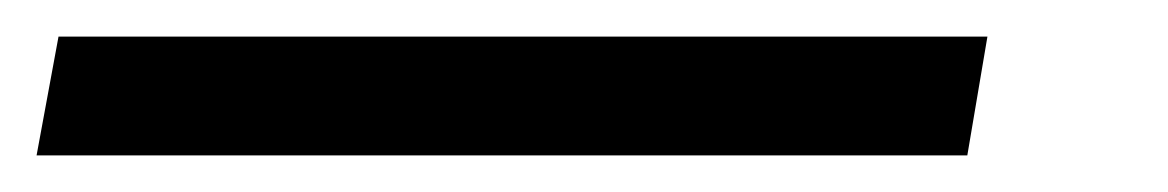

<svg xmlns="http://www.w3.org/2000/svg" viewBox="-27 15 639 105"><path d="M-7 100 5 35H513L502 100Z"/></svg>

Font: DM Sans 36pt Light
Style: Italic
Weight: 300
Italic angle: -10°
Designer: Colophon Foundry, Jonny Pinhorn
Foundry: Colophon Foundry
Version: Version 4.004;gftools[0.9.30]